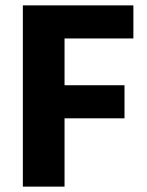

<svg xmlns="http://www.w3.org/2000/svg" viewBox="-20 -694 546 714"><path d="M443 -254H220V0H65V-674H476V-551H220V-377H443Z"/></svg>

Font: Hind Siliguri
Style: Bold
Weight: 700
Designer: Jyotish Sonowal
Foundry: Indian Type Foundry
Version: Version 1.001;PS 1.0;hotconv 1.0.86;makeotf.lib2.5.63406; tt